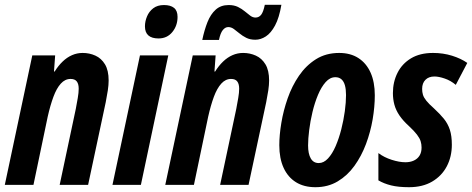

<svg xmlns="http://www.w3.org/2000/svg" viewBox="-27 -778 1986 808"><path d="M-6.8 0 108.9 -544.9H205.1L200.2 -477.1H203.1Q218.3 -501.5 236.6 -519Q254.9 -536.6 276.1 -545.9Q297.4 -555.2 320.8 -555.2Q349.6 -555.2 374.5 -543.9Q399.4 -532.7 414.8 -507.3Q430.2 -481.9 430.2 -439Q430.2 -420.9 426.8 -397.9Q423.3 -375 418 -348.1L343.8 0H224.1L292 -319.8Q296.4 -343.3 300.3 -365.7Q304.2 -388.2 304.2 -404.8Q304.2 -424.8 296.1 -435.3Q288.1 -445.8 270 -445.8Q246.6 -445.8 228.8 -426Q210.9 -406.2 197.8 -370.6Q184.6 -335 173.8 -287.1L113.8 0Z M446.3 0 562 -544.9H681.2L565.9 0ZM640.1 -616.2Q611.8 -616.2 597.4 -628.9Q583 -641.6 583 -667Q583 -688 591.6 -708.7Q600.1 -729.5 617.9 -743.2Q635.7 -756.8 663.1 -756.8Q690.4 -756.8 705.3 -744.9Q720.2 -732.9 720.2 -707Q720.2 -669.9 698.2 -643.1Q676.3 -616.2 640.1 -616.2Z M668.5 0 784.2 -544.9H880.4L875.5 -477.1H878.4Q893.6 -501.5 911.9 -519Q930.2 -536.6 951.4 -545.9Q972.7 -555.2 996.1 -555.2Q1024.9 -555.2 1049.8 -543.9Q1074.7 -532.7 1090.1 -507.3Q1105.5 -481.9 1105.5 -439Q1105.5 -420.9 1102.1 -397.9Q1098.6 -375 1093.3 -348.1L1019 0H899.4L967.3 -319.8Q971.7 -343.3 975.6 -365.7Q979.5 -388.2 979.5 -404.8Q979.5 -424.8 971.4 -435.3Q963.4 -445.8 945.3 -445.8Q921.9 -445.8 904.1 -426Q886.2 -406.2 873 -370.6Q859.9 -335 849.1 -287.1L789.1 0ZM824.2 -609.9Q833 -651.9 846.2 -685.1Q859.4 -718.3 880.9 -737.5Q902.3 -756.8 935.5 -756.8Q958 -756.8 974.4 -748.8Q990.7 -740.7 1002.9 -730.5Q1015.1 -720.2 1025.9 -712.2Q1036.6 -704.1 1048.3 -704.1Q1062.5 -704.1 1071.8 -715.6Q1081.1 -727.1 1087.4 -757.8H1157.2Q1147.9 -703.1 1130.6 -670.9Q1113.3 -638.7 1091.8 -624.8Q1070.3 -610.8 1047.4 -610.8Q1025.4 -610.8 1009.3 -618.9Q993.2 -627 980.7 -637.5Q968.3 -647.9 957 -656Q945.8 -664.1 933.6 -664.1Q920.9 -664.1 910.6 -651.4Q900.4 -638.7 894.5 -609.9Z M1300.3 9.8Q1252.4 9.8 1218.5 -11.2Q1184.6 -32.2 1166.5 -71.8Q1148.4 -111.3 1148.4 -167Q1148.4 -209.5 1157 -261Q1165.5 -312.5 1183.6 -364.3Q1201.7 -416 1231.2 -459.2Q1260.7 -502.4 1302.7 -528.8Q1344.7 -555.2 1400.4 -555.2Q1447.8 -555.2 1481.2 -533.7Q1514.6 -512.2 1532.5 -472.4Q1550.3 -432.6 1550.3 -377Q1550.3 -329.1 1541.3 -275.9Q1532.2 -222.7 1513.2 -171.9Q1494.1 -121.1 1464.6 -80.1Q1435.1 -39.1 1394 -14.6Q1353 9.8 1300.3 9.8ZM1314.5 -91.8Q1335.4 -91.8 1353.5 -111.3Q1371.6 -130.9 1385.5 -163.1Q1399.4 -195.3 1409.2 -233.6Q1418.9 -272 1424.1 -309.8Q1429.2 -347.7 1429.2 -377.9Q1429.2 -401.9 1424.6 -418.7Q1419.9 -435.5 1409.9 -444.3Q1399.9 -453.1 1384.3 -453.1Q1361.8 -453.1 1343.5 -432.6Q1325.2 -412.1 1311.3 -378.9Q1297.4 -345.7 1288.1 -306.9Q1278.8 -268.1 1274.2 -231Q1269.5 -193.8 1269.5 -166Q1269.5 -130.9 1280.8 -111.3Q1292 -91.8 1314.5 -91.8Z M1694.3 9.8Q1649.4 9.8 1618.9 2.2Q1588.4 -5.4 1565.4 -19V-133.8Q1589.4 -115.7 1621.3 -105.5Q1653.3 -95.2 1679.2 -95.2Q1699.2 -95.2 1714.6 -102.3Q1730 -109.4 1738.5 -123Q1747.1 -136.7 1747.1 -157.2Q1747.1 -170.9 1743.2 -183.6Q1739.3 -196.3 1727.8 -211.4Q1716.3 -226.6 1694.3 -247.1Q1668.5 -270.5 1653.6 -292.7Q1638.7 -314.9 1632.6 -337.9Q1626.5 -360.8 1626.5 -386.2Q1626.5 -433.1 1645.8 -471.4Q1665 -509.8 1702.6 -532.5Q1740.2 -555.2 1795.4 -555.2Q1837.9 -555.2 1875.5 -543.5Q1913.1 -531.7 1939.5 -513.2L1891.1 -420.9Q1869.6 -439 1844.5 -447.5Q1819.3 -456.1 1801.3 -456.1Q1777.3 -456.1 1763.4 -442.1Q1749.5 -428.2 1749.5 -403.8Q1749.5 -390.6 1752.9 -379.2Q1756.3 -367.7 1767.1 -354.2Q1777.8 -340.8 1799.3 -321.8Q1824.2 -298.8 1841.1 -278.1Q1857.9 -257.3 1866.2 -231.7Q1874.5 -206.1 1874.5 -168.9Q1874.5 -118.7 1853.3 -78.1Q1832 -37.6 1791.7 -13.9Q1751.5 9.8 1694.3 9.8Z"/></svg>

Font: Open Sans Condensed
Style: Italic
Weight: 400
Width: 3
Italic angle: -12°
Designer: Monotype Design Team
Foundry: Monotype Imaging Inc.
Version: Version 3.000